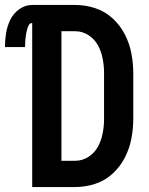

<svg xmlns="http://www.w3.org/2000/svg" viewBox="-80 -755 600 775"><path d="M50 0V-662Q39 -662 34.5 -650.5Q30 -639 27.5 -628.5Q25 -618 24 -608Q23 -599 22 -591V-582L21 -565H-60Q-60 -593 -55.5 -621Q-51 -649 -38.5 -675Q-26 -701 -2 -718Q22 -735 50 -735H223Q265 -735 304.5 -722Q344 -709 374.5 -681Q405 -653 424 -616Q443 -579 450.5 -538.5Q458 -498 458 -457V-278Q458 -237 450.5 -196.5Q443 -156 424 -119Q405 -82 374.5 -54Q344 -26 304.5 -13Q265 0 223 0ZM168 -106H223Q253 -106 278 -122.5Q303 -139 316.5 -165Q330 -191 335 -220Q340 -247 340 -273V-462Q340 -488 335 -515Q330 -544 316.5 -570Q303 -596 278 -612.5Q253 -629 223 -629H168Z"/></svg>

Font: Iosevka SS01
Style: Bold
Weight: 700
Monospace: yes
Designer: Belleve Invis
Foundry: Belleve Invis
Version: 2.3.3; ttfautohint (v1.8.3)